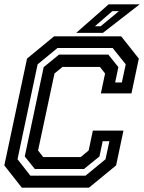

<svg xmlns="http://www.w3.org/2000/svg" viewBox="-20 -868 666 888"><path d="M81 0 0 -103 105 -597 230 -700H540.5L622 -597L588 -436H446.5L466 -528L442 -558.5H269L232 -528L156 -172L180 -141.5H353L390 -172L409.5 -264H551L517 -103L391.5 0ZM120.5 -55.5H375.5L468 -131.5L486 -215H455L440 -144.5L368.5 -86.5H141L94.5 -144.5L182 -557.5L253 -615.5H481L527.5 -557.5L512.5 -486.5H543.5L561.5 -570.5L501 -646H246L154 -570.5L61 -131.5ZM332.5 -716 482.5 -848H626L456 -716ZM419 -746.5H445.5L530 -816.5H499.5Z"/></svg>

Font: Tourney Thin SemiBold
Style: Italic
Weight: 600
Italic angle: -12°
Version: Version 1.015